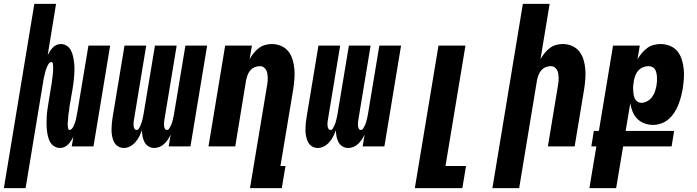

<svg xmlns="http://www.w3.org/2000/svg" viewBox="-75 -755 3595 990"><path d="M-55 215 102 -735H214L171 -471Q176 -481 182.5 -491Q189 -501 197 -509.5Q205 -518 216 -523Q227 -528 238 -528Q255 -528 269 -519Q283 -510 290.5 -495.5Q298 -481 301.5 -465Q305 -449 307 -432.5Q309 -416 309 -399Q309 -382 307.5 -364.5Q306 -347 304 -330Q302 -313 299 -295L284 -209Q283 -204 282.5 -198.5Q282 -193 281.5 -187.5Q281 -182 280 -177Q279 -172 278 -166.5Q277 -161 277 -155.5Q277 -150 276.5 -144.5Q276 -139 275.5 -133.5Q275 -128 274.5 -123Q274 -118 274 -112.5Q274 -107 275 -102Q276 -97 277 -91Q278 -85 284 -85Q290 -85 295 -90.5Q300 -96 303 -102Q306 -108 308.5 -114.5Q311 -121 313 -127Q315 -133 316.5 -139.5Q318 -146 319 -152.5Q320 -159 321.5 -165Q323 -171 324 -178L381 -520H493L407 0H295L303 -49Q297 -39 291 -29Q285 -19 276.5 -10.5Q268 -2 257 3Q246 8 235 8Q218 8 204 -1Q190 -10 182.5 -24.5Q175 -39 171.5 -55Q168 -71 166.5 -87.5Q165 -104 165 -121Q165 -138 166 -155.5Q167 -173 169.5 -190Q172 -207 175 -225L189 -311Q190 -316 191 -321.5Q192 -327 192.5 -332.5Q193 -338 193.5 -343Q194 -348 195 -353.5Q196 -359 196.5 -364.5Q197 -370 197.5 -375.5Q198 -381 198.5 -386.5Q199 -392 199 -397Q199 -402 199 -407.5Q199 -413 198.5 -418Q198 -423 197 -429Q196 -435 190 -435Q184 -435 179 -429.5Q174 -424 171 -418Q168 -412 165.5 -405.5Q163 -399 161 -393Q159 -387 157.5 -380.5Q156 -374 154.5 -367.5Q153 -361 151.5 -355Q150 -349 149 -342L57 215Z M564 8Q547 8 533.5 -0.5Q520 -9 513 -23Q506 -37 503 -53Q500 -69 500 -85.5Q500 -102 501.5 -118.5Q503 -135 506 -152L567 -520H679L615 -133Q614 -126 613.5 -119Q613 -112 614 -105Q615 -98 618.5 -91.5Q622 -85 629 -85Q637 -85 641.5 -93Q646 -101 649.5 -108.5Q653 -116 655.5 -124Q658 -132 659.5 -139.5Q661 -147 663 -155Q665 -163 666 -171L724 -520H836L772 -133Q771 -126 770.5 -119Q770 -112 771 -105Q772 -98 775 -91.5Q778 -85 786 -85Q793 -85 798 -93Q803 -101 806.5 -108.5Q810 -116 812.5 -124Q815 -132 816.5 -139.5Q818 -147 820 -155Q822 -163 823 -171L881 -520H993L907 0H795L805 -61Q799 -48 791 -36Q783 -24 772 -13.5Q761 -3 747.5 2.5Q734 8 720 8Q704 8 690.5 -0.5Q677 -9 670 -22.5Q663 -36 660 -52Q657 -68 657 -84Q651 -68 643.5 -52.5Q636 -37 624 -23Q612 -9 596 -0.5Q580 8 564 8Z M1214 215 1302 -314Q1304 -325 1305 -335Q1306 -345 1305.5 -355.5Q1305 -366 1303.5 -376Q1302 -386 1297 -394.5Q1292 -403 1284 -408.5Q1276 -414 1265 -414Q1252 -414 1238.5 -408.5Q1225 -403 1216 -392.5Q1207 -382 1202 -369Q1197 -356 1194 -342L1138 0H1000L1086 -520H1224L1212 -450Q1221 -466 1233 -481Q1245 -496 1259.5 -507Q1274 -518 1291.5 -523Q1309 -528 1326 -528Q1352 -528 1375 -518Q1398 -508 1412.5 -489Q1427 -470 1434 -446.5Q1441 -423 1443 -398Q1445 -373 1443 -347Q1441 -321 1437 -295L1371 101H1397L1378 215Z M1564 8Q1547 8 1533.5 -0.5Q1520 -9 1513 -23Q1506 -37 1503 -53Q1500 -69 1500 -85.5Q1500 -102 1501.5 -118.5Q1503 -135 1506 -152L1567 -520H1679L1615 -133Q1614 -126 1613.5 -119Q1613 -112 1614 -105Q1615 -98 1618.5 -91.5Q1622 -85 1629 -85Q1637 -85 1641.5 -93Q1646 -101 1649.5 -108.5Q1653 -116 1655.5 -124Q1658 -132 1659.5 -139.5Q1661 -147 1663 -155Q1665 -163 1666 -171L1724 -520H1836L1772 -133Q1771 -126 1770.5 -119Q1770 -112 1771 -105Q1772 -98 1775 -91.5Q1778 -85 1786 -85Q1793 -85 1798 -93Q1803 -101 1806.5 -108.5Q1810 -116 1812.5 -124Q1815 -132 1816.5 -139.5Q1818 -147 1820 -155Q1822 -163 1823 -171L1881 -520H1993L1907 0H1795L1805 -61Q1799 -48 1791 -36Q1783 -24 1772 -13.5Q1761 -3 1747.5 2.5Q1734 8 1720 8Q1704 8 1690.5 -0.5Q1677 -9 1670 -22.5Q1663 -36 1660 -52Q1657 -68 1657 -84Q1651 -68 1643.5 -52.5Q1636 -37 1624 -23Q1612 -9 1596 -0.5Q1580 8 1564 8Z M2064 215 2186 -520H2325L2222 101H2328L2309 215Z M2464 215 2621 -735H2759L2712 -450Q2721 -466 2733 -481Q2745 -496 2759.5 -507Q2774 -518 2791.5 -523Q2809 -528 2826 -528Q2852 -528 2875 -518Q2898 -508 2912.5 -489Q2927 -470 2934 -446.5Q2941 -423 2943 -398Q2945 -373 2943 -347Q2941 -321 2937 -295L2888 0H2750L2802 -314Q2804 -325 2805 -335Q2806 -345 2805.5 -355.5Q2805 -366 2803.5 -376Q2802 -386 2797 -394.5Q2792 -403 2784 -408.5Q2776 -414 2765 -414Q2752 -414 2738.5 -408.5Q2725 -403 2716 -392.5Q2707 -382 2702 -369Q2697 -356 2694 -342L2602 215Z M2964 215 3000 0H2974L2987 -80H3013L3086 -520H3224L3212 -449Q3221 -465 3233.5 -480Q3246 -495 3261 -506.5Q3276 -518 3294.5 -523Q3313 -528 3330 -528Q3356 -528 3379.5 -518.5Q3403 -509 3418 -490.5Q3433 -472 3440.5 -448Q3448 -424 3450.5 -399Q3453 -374 3451 -348Q3449 -322 3445 -295Q3441 -274 3435.5 -253.5Q3430 -233 3422 -213Q3414 -193 3402 -174.5Q3390 -156 3373 -141Q3356 -126 3334.5 -118.5Q3313 -111 3292 -111Q3269 -111 3247.5 -119Q3226 -127 3210.5 -143Q3195 -159 3186.5 -180Q3178 -201 3175 -223L3151 -80H3401L3388 0H3138L3102 215ZM3232 -225Q3247 -225 3262 -233Q3277 -241 3287 -254.5Q3297 -268 3302 -283Q3307 -298 3310 -313V-314Q3312 -325 3312.5 -335.5Q3313 -346 3312.5 -356.5Q3312 -367 3310 -377Q3308 -387 3303.5 -395.5Q3299 -404 3289.5 -409Q3280 -414 3269 -414Q3256 -414 3242.5 -409Q3229 -404 3218.5 -393.5Q3208 -383 3202.5 -369.5Q3197 -356 3194 -342Q3192 -330 3190.5 -318Q3189 -306 3189.5 -294.5Q3190 -283 3191.5 -271.5Q3193 -260 3197 -249.5Q3201 -239 3210.5 -232Q3220 -225 3232 -225Z"/></svg>

Font: Iosevka Heavy
Style: Italic
Weight: 900
Italic angle: -9°
Monospace: yes
Designer: Belleve Invis
Foundry: Belleve Invis
Version: Version 32.5.0; ttfautohint (v1.8.4)